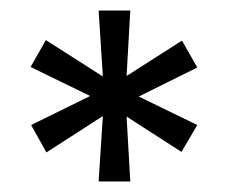

<svg xmlns="http://www.w3.org/2000/svg" viewBox="-20 -720 432 364"><path d="M167 -376 175 -500 68 -431 39 -483 151 -538 38 -593 67 -644 175 -575 167 -700H227L220 -576L325 -643L354 -592L243 -537L354 -483L324 -432L220 -499L227 -376Z"/></svg>

Font: Lexend Deca Light
Style: Regular
Weight: 300
Designer: Bonnie Shaver-Troup, Thomas Jockin
Foundry: Lexend
Version: Version 1.008; ttfautohint (v1.8.4.7-5d5b)